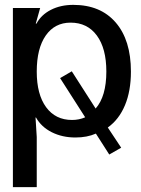

<svg xmlns="http://www.w3.org/2000/svg" viewBox="-20 -553 581 789"><path d="M518 -259Q518 -179 493.5 -120.5Q469 -62 423 -29L478 54L429 82L374 -4Q338 12 290 12Q236 12 193 -9.5Q150 -31 128 -70H126L131 10V216H33V-520H145L127 -456H130Q149 -492 189 -512.5Q229 -533 281 -533Q393 -533 455.5 -460.5Q518 -388 518 -259ZM276 -60Q305 -60 330 -71L227 -232L275 -260L373 -107Q417 -157 417 -259Q417 -354 378 -407Q339 -460 270 -460Q205 -460 168 -407Q131 -354 131 -259Q131 -165 169.5 -112.5Q208 -60 276 -60Z"/></svg>

Font: Non Bureau
Style: Regular
Weight: 400
Designer: Jona Saucedo
Foundry: Non Foundry
Version: Version 1.000; ttfautohint (v1.8.4)